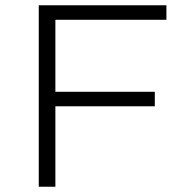

<svg xmlns="http://www.w3.org/2000/svg" viewBox="-20 -708 697 728"><path d="M127 0V-688H611V-633H190V-360H567V-305H190V0Z"/></svg>

Font: Saira Expanded Light
Style: Regular
Weight: 300
Width: 7
Designer: Hector Gatti with collaboration of the Omnibus-Type team
Foundry: Omnibus-Type
Version: Version 1.101